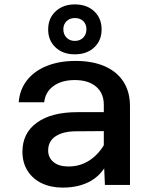

<svg xmlns="http://www.w3.org/2000/svg" viewBox="-20 -841 690 873"><path d="M457 0 452 -117V-365Q452 -417 417 -447Q382 -477 320 -477Q261 -477 223.5 -450Q186 -423 181 -376H65Q70 -435 103.5 -477Q137 -519 193.5 -541.5Q250 -564 324 -564Q400 -564 455.5 -540Q511 -516 541 -470Q571 -424 571 -358V0ZM265 12Q211 12 169.5 -8Q128 -28 105 -65Q82 -102 82 -151Q82 -236 148 -283.5Q214 -331 331 -331H466V-245L327 -244Q267 -244 233 -221.5Q199 -199 199 -157Q199 -124 223.5 -104Q248 -84 291 -84Q346 -84 389.5 -113.5Q433 -143 460 -195L473 -111Q447 -50 394 -19Q341 12 265 12ZM320 -594Q266 -594 232.5 -625.5Q199 -657 199 -707Q199 -758 233 -789.5Q267 -821 320 -821Q375 -821 408.5 -789.5Q442 -758 442 -707Q442 -657 408.5 -625.5Q375 -594 320 -594ZM320 -655Q344 -655 358.5 -670Q373 -685 373 -708Q373 -731 358.5 -745Q344 -759 320 -759Q297 -759 282.5 -744.5Q268 -730 268 -708Q268 -685 282.5 -670Q297 -655 320 -655Z"/></svg>

Font: Azeret Mono Thin Medium
Style: Regular
Weight: 500
Version: Version 1.002